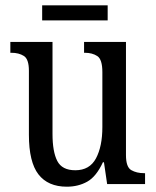

<svg xmlns="http://www.w3.org/2000/svg" viewBox="-20 -694 588 724"><path d="M232 10Q161 10 125 -36.5Q89 -83 89 -186V-427Q89 -471 70 -483Q51 -495 23 -495H19V-536H178V-189Q178 -122 196 -87Q214 -52 264 -52Q318 -52 342 -97Q366 -142 366 -215V-422Q366 -470 347 -482.5Q328 -495 300 -495H297V-536H455V-109Q455 -64 475 -52.5Q495 -41 523 -41H527V0H384L372 -82H368Q343 -28 309 -9Q275 10 232 10ZM139 -617V-674H386V-617Z"/></svg>

Font: Noto Serif Condensed
Style: Regular
Weight: 400
Width: 3
Designer: Monotype Design Team
Foundry: Monotype Imaging Inc.
Version: Version 2.013; ttfautohint (v1.8.4.7-5d5b)